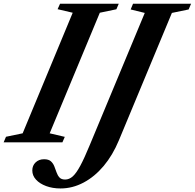

<svg xmlns="http://www.w3.org/2000/svg" viewBox="-85 -782 1070 1055"><path d="M-65 0 -52 -30.5 39.5 -49.5 314.5 -712 231.5 -731.5 245 -761.5H567.5L554.5 -731L463.5 -712L188 -49.5L271 -30L258 0ZM247.5 253.5Q204 253.5 168.8 240.5Q133.5 227.5 113 205.2Q92.5 183 92.5 154.5Q92.5 127.5 110.8 110.2Q129 93 157 93Q182 93 194.5 104.2Q207 115.5 213.5 132Q220 148.5 225.8 165.2Q231.5 182 241.8 193.2Q252 204.5 273 204.5Q295.5 204.5 314.8 187.2Q334 170 356.2 128.8Q378.5 87.5 408.5 14.5L710.5 -711L633 -730L646 -761.5H965L951.5 -730L859.5 -711L568.5 -11.5Q534.5 70.5 484.8 129.8Q435 189 374.2 221.2Q313.5 253.5 247.5 253.5Z"/></svg>

Font: Libre Caslon Text SemiBold Italic
Style: Regular
Weight: 600
Italic angle: -22.583°
Designer: Pablo Impallari, Rodrigo Fuenzalida, Katja Schimmel
Foundry: Pablo Impallari, Rodrigo Fuenzalida
Version: Version 2.000